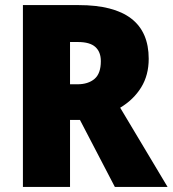

<svg xmlns="http://www.w3.org/2000/svg" viewBox="-20 -734 678 754"><path d="M289 -714Q564 -714 564 -503Q564 -439 534.5 -391Q505 -343 452 -311L638 0H431L294 -263H255V0H70V-714ZM286 -569H255V-403H284Q326 -403 351 -424Q376 -445 376 -494Q376 -530 354.5 -549.5Q333 -569 286 -569Z"/></svg>

Font: Noto Sans Ethiopic SemiCondensed Black
Style: Regular
Weight: 900
Width: 4
Designer: Monotype Design Team
Foundry: Monotype Imaging Inc.
Version: Version 2.102; ttfautohint (v1.8.4.7-5d5b)